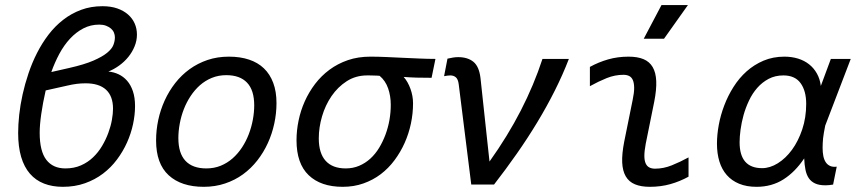

<svg xmlns="http://www.w3.org/2000/svg" viewBox="-20 -720 3339 749"><path d="M251 -455.1Q309.1 -468.3 344 -483.4Q378.9 -498.5 397.7 -513.9Q416.5 -529.3 422.4 -544.7Q428.2 -560.1 428.2 -574.2Q428.2 -583.5 424.6 -592.5Q420.9 -601.6 413.1 -608.4Q405.3 -615.2 393.8 -619.6Q382.3 -624 367.2 -624Q333.5 -624 304.9 -609.1Q276.4 -594.2 252.9 -568.8Q229.5 -543.5 211.4 -509.8Q193.4 -476.1 180.2 -439ZM158.2 -367.2Q147 -317.9 140.9 -275.1Q134.8 -232.4 134.8 -202.1Q134.8 -130.4 160.6 -96.7Q186.5 -63 234.9 -63Q268.6 -63 295.4 -74.7Q322.3 -86.4 342.8 -106Q363.3 -125.5 378.2 -150.6Q393.1 -175.8 402.6 -201.7Q412.1 -227.5 416.5 -252.2Q420.9 -276.9 420.9 -295.9Q420.9 -344.7 393.8 -369.9Q366.7 -395 314 -395Q295.9 -395 278.8 -392.8Q261.7 -390.6 243.2 -386.2ZM402.8 -440.9Q423.8 -439 442.6 -430.2Q461.4 -421.4 475.8 -405Q490.2 -388.7 498.5 -364Q506.8 -339.4 506.8 -306.2Q506.8 -272.5 499 -235.8Q491.2 -199.2 475.6 -164.3Q460 -129.4 436.5 -97.9Q413.1 -66.4 381.8 -42.7Q350.6 -19 311.3 -5.1Q272 8.8 225.1 8.8Q184.1 8.8 151.6 -3.9Q119.1 -16.6 96.7 -42.5Q74.2 -68.4 62.5 -107.9Q50.8 -147.5 50.8 -201.2Q50.8 -233.4 54.9 -272Q59.1 -310.5 68.1 -351.3Q77.1 -392.1 91.1 -433.6Q105 -475.1 124.5 -513.4Q144 -551.8 169.4 -585Q194.8 -618.2 226.6 -642.8Q258.3 -667.5 296.4 -681.6Q334.5 -695.8 379.9 -695.8Q412.1 -695.8 437 -687.3Q461.9 -678.7 479.2 -663.6Q496.6 -648.4 505.4 -628.4Q514.2 -608.4 514.2 -585Q514.2 -561.5 505.1 -539.3Q496.1 -517.1 480.7 -498Q465.3 -479 445.1 -464.4Q424.8 -449.7 402.8 -440.9Z M774.9 8.8Q687 8.8 637.9 -36.4Q588.9 -81.5 588.9 -171.9Q588.9 -212.4 597.4 -252.2Q606 -292 622.6 -328.4Q639.2 -364.7 663.6 -396Q688 -427.2 719.7 -450.2Q751.5 -473.1 789.8 -486.1Q828.1 -499 873 -499Q917 -499 951.4 -487.5Q985.8 -476.1 1009.5 -453.4Q1033.2 -430.7 1045.9 -396.7Q1058.6 -362.8 1058.6 -317.9Q1058.6 -277.8 1050 -238Q1041.5 -198.2 1024.9 -161.9Q1008.3 -125.5 983.9 -94.2Q959.5 -63 928 -40Q896.5 -17.1 857.9 -4.2Q819.3 8.8 774.9 8.8ZM971.7 -309.1Q971.7 -368.2 943.8 -397.5Q916 -426.8 862.8 -426.8Q832.5 -426.8 806.6 -416.3Q780.8 -405.8 760 -387.5Q739.3 -369.1 723.4 -345Q707.5 -320.8 697 -293.7Q686.5 -266.6 681.2 -237.5Q675.8 -208.5 675.8 -181.2Q675.8 -122.1 703.6 -92.5Q731.4 -63 784.7 -63Q815.4 -63 841.1 -73.5Q866.7 -84 887.5 -102.3Q908.2 -120.6 924.1 -144.8Q939.9 -168.9 950.4 -196.3Q960.9 -223.6 966.3 -252.7Q971.7 -281.7 971.7 -309.1Z M1554.7 -419.9Q1570.8 -401.9 1581.1 -373.8Q1591.3 -345.7 1591.3 -316.9Q1591.3 -277.3 1583 -238Q1574.7 -198.7 1558.6 -162.6Q1542.5 -126.5 1519 -95Q1495.6 -63.5 1465.3 -40.5Q1435.1 -17.6 1397.7 -4.4Q1360.4 8.8 1316.9 8.8Q1231.4 8.8 1184.1 -36.6Q1136.7 -82 1136.7 -172.9Q1136.7 -210.9 1144.8 -249.8Q1152.8 -288.6 1168.9 -324.7Q1185.1 -360.8 1209.2 -392.6Q1233.4 -424.3 1265.4 -448Q1297.4 -471.7 1337.2 -485.4Q1377 -499 1424.8 -499Q1453.6 -499 1485.4 -497.6Q1517.1 -496.1 1550 -494.6Q1583 -493.2 1615.7 -491.7Q1648.4 -490.2 1678.7 -490.2L1663.6 -416.5Q1631.8 -416.5 1604.7 -417.2Q1577.6 -418 1554.7 -419.9ZM1460.9 -424.3Q1456.5 -424.8 1450.2 -425Q1443.8 -425.3 1433.1 -425.5Q1422.4 -425.8 1420.2 -425.8Q1418 -425.8 1412.6 -425.8Q1367.7 -425.8 1332.8 -403.3Q1297.9 -380.9 1273.4 -345.2Q1249 -309.6 1236.3 -266.1Q1223.6 -222.7 1223.6 -180.2Q1223.6 -122.1 1250.5 -92.5Q1277.3 -63 1328.6 -63Q1356.9 -63 1381.1 -73.2Q1405.3 -83.5 1424.8 -101.3Q1444.3 -119.1 1459 -143.3Q1473.6 -167.5 1483.9 -195.1Q1494.1 -222.7 1499.3 -252.2Q1504.4 -281.7 1504.4 -311Q1504.4 -345.7 1494.1 -375.2Q1483.9 -404.8 1460.9 -424.3Z M1769.5 -391.1Q1767.1 -410.6 1758.5 -418.2Q1750 -425.8 1736.3 -425.8Q1732.4 -425.8 1725.8 -425Q1719.2 -424.3 1712.4 -422.9L1725.6 -491.2Q1738.3 -494.1 1748 -495.6Q1757.8 -497.1 1767.6 -497.1Q1804.2 -497.1 1826.7 -479Q1849.1 -460.9 1854.5 -415L1881.3 -166L1889.6 -89.8Q1960.4 -189 2011.7 -288.8Q2063 -388.7 2096.2 -490.2H2199.2Q2175.8 -429.2 2144.5 -366.9Q2113.3 -304.7 2075.9 -242.9Q2038.6 -181.2 1995.8 -120.1Q1953.1 -59.1 1907.2 0H1818.4Z M2666 -30.8Q2632.3 -12.2 2595 -1.7Q2557.6 8.8 2515.1 8.8Q2480.5 8.8 2457 -1Q2433.6 -10.7 2421.1 -32Q2408.7 -53.2 2407.2 -86.4Q2405.8 -119.6 2415 -167L2448.2 -331.1Q2454.1 -358.9 2453.9 -377.7Q2453.6 -396.5 2448.7 -407.7Q2443.8 -418.9 2434.3 -423.6Q2424.8 -428.2 2412.1 -428.2Q2378.9 -428.2 2346.7 -415.3Q2314.5 -402.3 2281.2 -383.8V-459Q2314.9 -477.5 2352.3 -488.3Q2389.6 -499 2432.1 -499Q2466.8 -499 2490.2 -489.3Q2513.7 -479.5 2526.1 -458.3Q2538.6 -437 2540 -403.8Q2541.5 -370.6 2532.2 -323.2L2499 -159.2Q2493.7 -130.9 2493.7 -112.3Q2493.7 -93.8 2498.8 -82.5Q2503.9 -71.3 2513.2 -66.7Q2522.5 -62 2535.2 -62Q2568.4 -62 2600.6 -75Q2632.8 -87.9 2666 -106ZM2663.6 -700.2 2570.3 -568.8H2491.2L2560.5 -700.2ZM2190.4 -490.2Z M3040 -499Q3068.4 -499 3093 -491.5Q3117.7 -483.9 3136.2 -469.2Q3154.8 -454.6 3166.7 -433.3Q3178.7 -412.1 3182.1 -384.8L3221.2 -490.2H3298.8L3199.2 -230Q3196.3 -214.8 3194.1 -202.9Q3191.9 -190.9 3190.9 -180.9Q3189.9 -170.9 3189.5 -161.9Q3189 -152.8 3189 -144Q3189 -125.5 3191.9 -111.1Q3194.8 -96.7 3201.4 -86.9Q3208 -77.1 3218.5 -72.5Q3229 -67.9 3244.1 -69.8L3230 0Q3213.9 2.9 3200.2 2.9Q3175.3 2.9 3159.7 -4.4Q3144 -11.7 3135 -25.1Q3126 -38.6 3122.1 -58.1Q3118.2 -77.6 3117.2 -102.1Q3082 -49.3 3036.4 -20.3Q2990.7 8.8 2931.2 8.8Q2892.6 8.8 2863.5 -3.2Q2834.5 -15.1 2815.2 -37.1Q2795.9 -59.1 2786.4 -90.1Q2776.9 -121.1 2776.9 -159.2Q2776.9 -193.8 2783.9 -232.4Q2791 -271 2805.4 -308.8Q2819.8 -346.7 2841.6 -381.1Q2863.3 -415.5 2892.6 -441.7Q2921.9 -467.8 2958.7 -483.4Q2995.6 -499 3040 -499ZM2865.2 -165Q2865.2 -64 2953.1 -64Q2983.4 -64 3014.2 -83Q3044.9 -102.1 3069.6 -135.7Q3094.2 -169.4 3109.6 -215.3Q3125 -261.2 3125 -314.9Q3125 -365.7 3103 -395.8Q3081.1 -425.8 3036.1 -425.8Q3003.9 -425.8 2978.5 -412.4Q2953.1 -398.9 2934.1 -377.2Q2915 -355.5 2901.9 -327.6Q2888.7 -299.8 2880.6 -270.8Q2872.6 -241.7 2868.9 -214.1Q2865.2 -186.5 2865.2 -165Z"/></svg>

Font: Code New Roman
Style: Italic
Weight: 400
Italic angle: -11°
Monospace: yes
Designer: Sam Radian
Foundry: Code New Roman
Version: Version 1.508 October 19, 2014